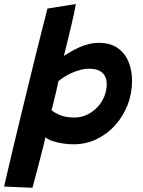

<svg xmlns="http://www.w3.org/2000/svg" viewBox="-73 -714 693 932"><path d="M84.5 197.5 -53 191.5Q-49 174 -38.2 127.2Q-27.5 80.5 -11.5 13.8Q4.5 -53 23.2 -131Q42 -209 61.8 -289.5Q81.5 -370 99.8 -444.2Q118 -518.5 133.2 -577.8Q148.5 -637 157.5 -672.5L295 -694.5Q293.5 -682.5 287.8 -655.2Q282 -628 273.5 -591.8Q265 -555.5 255.5 -516.5Q246 -477.5 237 -442.5Q252.5 -452.5 271.2 -463.5Q290 -474.5 311.8 -484.2Q333.5 -494 357.5 -500Q381.5 -506 407.5 -506Q461 -506 496.8 -481.8Q532.5 -457.5 550.2 -415.8Q568 -374 568 -322Q568 -259.5 546 -203.8Q524 -148 485.2 -105.2Q446.5 -62.5 394.8 -38Q343 -13.5 283.5 -13.5Q257 -13.5 229.2 -18Q201.5 -22.5 179.5 -30.2Q157.5 -38 147.5 -48Q146 -38.5 140.2 -15.8Q134.5 7 127 36.2Q119.5 65.5 111.5 96.2Q103.5 127 96.2 153.8Q89 180.5 84.5 197.5ZM288 -143.5Q320.5 -143.5 349 -157Q377.5 -170.5 399.2 -193.2Q421 -216 433 -245.2Q445 -274.5 445 -306Q445 -341.5 423.5 -361Q402 -380.5 360 -380.5Q338 -380.5 315 -374.2Q292 -368 271.2 -358.2Q250.5 -348.5 234.8 -338Q219 -327.5 210.5 -320Q209.5 -313.5 206.2 -299Q203 -284.5 198.8 -266.5Q194.5 -248.5 190.2 -230.8Q186 -213 182.5 -199Q179 -185 177 -179Q192 -166.5 219.2 -155Q246.5 -143.5 288 -143.5Z"/></svg>

Font: Grandstander Thin SemiBold
Style: Italic
Weight: 600
Italic angle: -15°
Version: Version 1.200